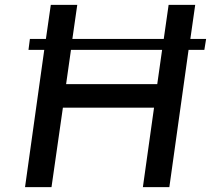

<svg xmlns="http://www.w3.org/2000/svg" viewBox="-20 -770 905 790"><path d="M820.8 -564.9H755.9L676.8 0H567.9L613.8 -327.1H238.8L191.9 0H83L162.1 -564.9H97.2L103 -609.9H168.9L189 -750H297.9L277.8 -609.9H653.8L673.8 -750H783.2L763.2 -609.9H828.1ZM647 -564.9H272L252 -423.8H627Z"/></svg>

Font: Oakes Grotesk
Style: Medium Italic
Weight: 500
Designer: Samuel Oakes
Foundry: Samuel Oakes
Version: Version 1.0 | wf-rip DC20170320